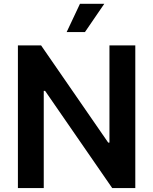

<svg xmlns="http://www.w3.org/2000/svg" viewBox="-20 -959 781 979"><path d="M669.9 -727.5V0H552.2L210 -495.6H203.1V0H71.3V-727.5H189.5L531.7 -231.9H538.1V-727.5ZM319.8 -795.4 387.7 -939.5H511.7L413.1 -795.4Z"/></svg>

Font: Inter Semi Bold
Style: Regular
Weight: 600
Designer: Rasmus Andersson
Foundry: rsms
Version: Version 4.000;git-e0f93cc